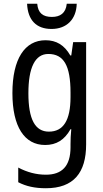

<svg xmlns="http://www.w3.org/2000/svg" viewBox="-20 -761 548 1021"><path d="M388 -741H335C330 -691 300 -671 256 -671C209 -671 182 -691 178 -741H124C128 -654 173 -607 254 -607C335 -607 386 -659 388 -741ZM222 -547C112 -547 46 -448 46 -266C46 -87 110 10 220 10C280 10 323 -17 355 -74H359C356 -48 355 -15 355 5V22C355 123 309 168 224 168C173 168 124 155 77 130V208C119 230 166 240 224 240C372 240 438 157 438 7V-537H369L359 -466H354C322 -522 279 -547 222 -547ZM237 -474C319 -474 355 -412 355 -269V-245C355 -121 317 -61 240 -61C167 -61 131 -126 131 -265C131 -401 166 -474 237 -474Z"/></svg>

Font: Noto Sans Lao Condensed
Style: Regular
Weight: 400
Width: 3
Designer: Monotype Design Team
Foundry: Monotype Imaging Inc.
Version: Version 2.004